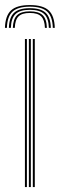

<svg xmlns="http://www.w3.org/2000/svg" viewBox="-39 -758 242 778"><path d="M82 -737.5Q134.8 -737.5 158.1 -716Q181.5 -694.5 183 -645H175Q173.8 -691.2 152.1 -711.1Q130.5 -731 82 -731Q33.8 -731 12 -711.1Q-9.8 -691.2 -11 -645H-19Q-17.5 -694.5 5.9 -716Q29.2 -737.5 82 -737.5ZM82 -724.8Q126.2 -724.8 146 -706.2Q165.8 -687.8 167 -645H159Q158 -684.2 140.1 -701.2Q122.2 -718.2 82 -718.2Q42 -718.2 24.1 -701.2Q6.2 -684.2 5 -645H-3Q-1.8 -687.8 18 -706.2Q37.8 -724.8 82 -724.8ZM82 -712Q117.8 -712 133.9 -696.4Q150 -680.8 151 -645H143Q142 -677.5 127.9 -691.5Q113.8 -705.5 82 -705.5Q50.2 -705.5 36.1 -691.5Q22 -677.5 21 -645H13Q14.2 -680.8 30.2 -696.4Q46.2 -712 82 -712ZM94 0V-600H102V0ZM62 0V-600H70V0ZM78 0V-600H86V0Z"/></svg>

Font: Big Shoulders Inline Text Thin Thin
Style: Regular
Weight: 250
Version: Version 2.002